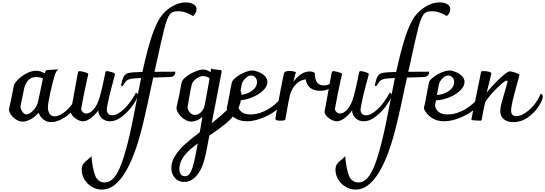

<svg xmlns="http://www.w3.org/2000/svg" viewBox="-20 -1010 4563 1607"><path d="M649 -211Q649 -163 610.5 -110.5Q572 -58 515 -23Q458 12 410 12Q372 12 343.5 -10Q315 -32 303 -67Q276 -33 238 -12.5Q200 8 170 8Q144 8 118 -7.5Q92 -23 74 -47Q56 -71 55 -95Q78 -197 96 -293Q100 -313 130 -343.5Q160 -374 202 -396Q244 -418 282 -418Q317 -418 353 -397Q360 -414 364 -418.5Q368 -423 376 -424L463 -429L466 -427Q454 -417 448 -405Q442 -393 437 -377Q419 -316 400 -229.5Q381 -143 381 -110Q381 -82 394.5 -59Q408 -36 437 -36Q467 -36 506.5 -62Q546 -88 580.5 -135Q615 -182 631 -241Q649 -241 649 -211ZM298 -157 314 -232Q332 -324 339 -353Q313 -365 284 -365Q237 -365 213.5 -335.5Q190 -306 182 -269L151 -118Q153 -93 169 -72.5Q185 -52 202 -52Q216 -52 236 -66Q256 -80 273.5 -104Q291 -128 298 -157Z M1134 -216Q1134 -192 1097 -137Q1060 -82 1006.5 -38.5Q953 5 900 5Q860 5 832 -20.5Q804 -46 803 -86Q776 -49 741 -22Q706 5 675 5Q644 5 610 -20Q576 -45 572 -72L631 -396Q635 -415 644 -415Q656 -415 687.5 -406.5Q719 -398 719 -390Q719 -387 710 -351Q700 -309 682.5 -222Q665 -135 659 -97Q661 -83 673.5 -71.5Q686 -60 703 -60Q732 -60 763.5 -94.5Q795 -129 816 -202Q834 -263 862 -404Q864 -415 873 -415Q886 -415 914.5 -406.5Q943 -398 943 -388Q914 -284 894 -200Q874 -116 874 -90Q874 -71 885.5 -58Q897 -45 919 -45Q961 -45 1015 -94.5Q1069 -144 1118 -234Q1134 -230 1134 -216Z M1625 -933Q1625 -916 1615.5 -899.5Q1606 -883 1595 -876Q1562 -896 1533 -906Q1504 -916 1465 -916Q1422 -916 1400 -887.5Q1378 -859 1355.5 -771.5Q1333 -684 1278 -430L1273 -409L1446 -410Q1447 -406 1447 -399Q1447 -388 1436 -377.5Q1425 -367 1413 -366L1311 -362Q1280 -362 1263 -361Q1255 -323 1248 -295Q1209 -106 1176 30Q1111 300 1024.5 438.5Q938 577 833 577Q789 577 750 554Q711 531 687.5 493Q664 455 664 413Q664 381 676 363.5Q688 346 713 327Q737 309 745 296Q755 408 778 462.5Q801 517 856 517Q899 517 933.5 478Q968 439 1001 348Q1034 257 1070 98Q1088 19 1120 -150Q1157 -336 1161 -357Q1100 -355 1075 -350Q1050 -345 1037.5 -333Q1025 -321 1006 -289L993 -293Q1004 -352 1018 -373Q1032 -394 1055 -399Q1086 -406 1172 -408Q1214 -599 1250 -706Q1286 -813 1323 -866Q1360 -919 1412 -951Q1475 -990 1533 -990Q1572 -990 1598.5 -975Q1625 -960 1625 -933Z M1732 125Q1718 200 1711.5 232.5Q1705 265 1704 271Q1681 389 1633 451Q1585 513 1522 513Q1474 513 1444 479.5Q1414 446 1414 396Q1414 344 1445.5 294Q1477 244 1526 199.5Q1575 155 1652 97L1674 -32Q1652 -12 1627 -2Q1602 8 1582 8Q1554 8 1524.5 -11Q1495 -30 1476 -57.5Q1457 -85 1457 -109Q1479 -202 1500 -319Q1504 -341 1536.5 -366.5Q1569 -392 1610.5 -410Q1652 -428 1680 -428Q1712 -428 1742 -406L1747 -435L1752 -436Q1759 -430 1788 -427.5Q1817 -425 1824 -424Q1835 -423 1835 -412Q1835 -406 1834 -403L1752 21Q1849 -54 1907 -119Q1965 -184 1977 -254Q1992 -254 1996.5 -244Q2001 -234 2001 -218Q2000 -143 1963 -82.5Q1926 -22 1871.5 23Q1817 68 1732 125ZM1695 -138 1728 -318 1734 -355Q1710 -373 1682 -373Q1659 -373 1638 -361.5Q1617 -350 1603 -334Q1589 -318 1586 -306Q1574 -261 1561 -178Q1558 -156 1550 -112Q1550 -90 1569 -69Q1588 -48 1612 -48Q1637 -48 1662 -70.5Q1687 -93 1695 -138ZM1635 191Q1574 235 1536 277Q1498 319 1486 367Q1481 387 1481 403Q1481 430 1492.5 447.5Q1504 465 1528 465Q1548 465 1563 449Q1578 433 1591.5 392Q1605 351 1619 275Z M2373 -206Q2373 -161 2320.5 -111.5Q2268 -62 2190.5 -28.5Q2113 5 2047 5Q1993 5 1955 -17Q1917 -39 1897.5 -66.5Q1878 -94 1878 -107Q1885 -133 1891.5 -169Q1898 -205 1901 -219Q1904 -237 1908.5 -261.5Q1913 -286 1920 -318Q1924 -338 1955 -362.5Q1986 -387 2025.5 -403.5Q2065 -420 2091 -420Q2113 -420 2143.5 -408Q2174 -396 2196 -374.5Q2218 -353 2218 -324Q2218 -287 2181.5 -252Q2145 -217 2089 -194.5Q2033 -172 1979 -170L1971 -128Q1974 -97 2000 -74.5Q2026 -52 2078 -52Q2128 -52 2182.5 -75Q2237 -98 2283.5 -138.5Q2330 -179 2356 -229Q2373 -221 2373 -206ZM2004 -306 1987 -215Q2047 -219 2089 -250Q2131 -281 2131 -323Q2131 -348 2116.5 -363Q2102 -378 2082 -378Q2057 -378 2033.5 -354Q2010 -330 2004 -306Z M2797 -344Q2797 -322 2779 -300Q2761 -278 2729 -264Q2697 -250 2659 -250Q2606 -250 2574 -277Q2542 -304 2540 -346Q2496 -342 2462.5 -310Q2429 -278 2412 -232V-230Q2408 -220 2407 -215Q2398 -183 2368 -10Q2367 0 2325 0Q2285 0 2285 -14Q2285 -22 2291 -55Q2309 -156 2330 -265Q2351 -374 2356 -391Q2360 -406 2370.5 -411Q2381 -416 2399 -416Q2433 -416 2457 -406Q2449 -383 2435 -324Q2463 -364 2498.5 -388Q2534 -412 2571 -412Q2588 -412 2600 -407.5Q2612 -403 2615 -397Q2615 -295 2690 -295Q2750 -295 2789 -357Q2797 -352 2797 -344Z M3258 -216Q3258 -192 3221 -137Q3184 -82 3130.5 -38.5Q3077 5 3024 5Q2984 5 2956 -20.5Q2928 -46 2927 -86Q2900 -49 2865 -22Q2830 5 2799 5Q2768 5 2734 -20Q2700 -45 2696 -72L2755 -396Q2759 -415 2768 -415Q2780 -415 2811.5 -406.5Q2843 -398 2843 -390Q2843 -387 2834 -351Q2824 -309 2806.5 -222Q2789 -135 2783 -97Q2785 -83 2797.5 -71.5Q2810 -60 2827 -60Q2856 -60 2887.5 -94.5Q2919 -129 2940 -202Q2958 -263 2986 -404Q2988 -415 2997 -415Q3010 -415 3038.5 -406.5Q3067 -398 3067 -388Q3038 -284 3018 -200Q2998 -116 2998 -90Q2998 -71 3009.5 -58Q3021 -45 3043 -45Q3085 -45 3139 -94.5Q3193 -144 3242 -234Q3258 -230 3258 -216Z M3749 -933Q3749 -916 3739.5 -899.5Q3730 -883 3719 -876Q3686 -896 3657 -906Q3628 -916 3589 -916Q3546 -916 3524 -887.5Q3502 -859 3479.5 -771.5Q3457 -684 3402 -430L3397 -409L3570 -410Q3571 -406 3571 -399Q3571 -388 3560 -377.5Q3549 -367 3537 -366L3435 -362Q3404 -362 3387 -361Q3379 -323 3372 -295Q3333 -106 3300 30Q3235 300 3148.5 438.5Q3062 577 2957 577Q2913 577 2874 554Q2835 531 2811.5 493Q2788 455 2788 413Q2788 381 2800 363.5Q2812 346 2837 327Q2861 309 2869 296Q2879 408 2902 462.5Q2925 517 2980 517Q3023 517 3057.5 478Q3092 439 3125 348Q3158 257 3194 98Q3212 19 3244 -150Q3281 -336 3285 -357Q3224 -355 3199 -350Q3174 -345 3161.5 -333Q3149 -321 3130 -289L3117 -293Q3128 -352 3142 -373Q3156 -394 3179 -399Q3210 -406 3296 -408Q3338 -599 3374 -706Q3410 -813 3447 -866Q3484 -919 3536 -951Q3599 -990 3657 -990Q3696 -990 3722.5 -975Q3749 -960 3749 -933Z M4023 -206Q4023 -161 3970.5 -111.5Q3918 -62 3840.5 -28.5Q3763 5 3697 5Q3643 5 3605 -17Q3567 -39 3547.5 -66.5Q3528 -94 3528 -107Q3535 -133 3541.5 -169Q3548 -205 3551 -219Q3554 -237 3558.5 -261.5Q3563 -286 3570 -318Q3574 -338 3605 -362.5Q3636 -387 3675.5 -403.5Q3715 -420 3741 -420Q3763 -420 3793.5 -408Q3824 -396 3846 -374.5Q3868 -353 3868 -324Q3868 -287 3831.5 -252Q3795 -217 3739 -194.5Q3683 -172 3629 -170L3621 -128Q3624 -97 3650 -74.5Q3676 -52 3728 -52Q3778 -52 3832.5 -75Q3887 -98 3933.5 -138.5Q3980 -179 4006 -229Q4023 -221 4023 -206ZM3654 -306 3637 -215Q3697 -219 3739 -250Q3781 -281 3781 -323Q3781 -348 3766.5 -363Q3752 -378 3732 -378Q3707 -378 3683.5 -354Q3660 -330 3654 -306Z M4523 -201Q4523 -174 4489.5 -121.5Q4456 -69 4400 -28.5Q4344 12 4276 12Q4224 12 4195.5 -13.5Q4167 -39 4167 -81Q4167 -106 4176.5 -143Q4186 -180 4203 -236Q4219 -288 4229 -329Q4228 -335 4221 -335Q4207 -335 4167 -299Q4127 -263 4088 -218Q4049 -173 4040 -151Q4022 -70 4018 -43.5Q4014 -17 4013 -14Q4012 -11 4011 -6.5Q4010 -2 4008.5 -1Q4007 0 4004 0Q3989 0 3957 -2Q3925 -4 3925 -8Q3931 -44 3956 -158Q3961 -186 3961 -185L4006 -405Q4007 -412 4010.5 -413.5Q4014 -415 4025 -415Q4072 -415 4093 -400Q4092 -396 4082 -350.5Q4072 -305 4053 -235Q4109 -303 4168 -358Q4227 -413 4248 -413Q4259 -413 4292.5 -402Q4326 -391 4328 -384L4310 -316Q4284 -223 4271 -168Q4258 -113 4258 -84Q4258 -38 4301 -38Q4336 -38 4377.5 -65.5Q4419 -93 4453.5 -136.5Q4488 -180 4504 -224Q4513 -224 4518 -217.5Q4523 -211 4523 -201Z"/></svg>

Font: Charmonman
Style: Bold
Weight: 700
Designer: Ekaluck Peanpanawate
Foundry: Cadson Demak Co.,Ltd.
Version: Version 1.000; ttfautohint (v1.6)